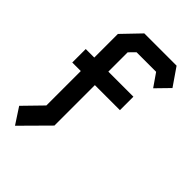

<svg xmlns="http://www.w3.org/2000/svg" viewBox="-269 -868 1138 1138"><g transform="rotate(45 300.0 -299.5)"><path d="M19.5 64 85.5 165 249 0H250V-340H460V-453H250V-615L287 -652.5H451L507.5 -571L587.5 -653L511 -764H240.5L132 -651V-453H60.5V-340H132V-51.5Z"/></g></svg>

Font: Kode Mono
Style: Regular
Weight: 400
Monospace: yes
Designer: Isa Ozler
Foundry: Kadena LLC
Version: Version 1.000;gftools[0.9.28]